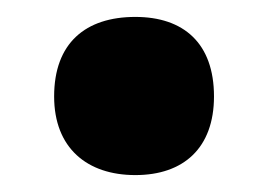

<svg xmlns="http://www.w3.org/2000/svg" viewBox="-20 -195 318 227"><path d="M44 -81C44 -20 83 12 140 12C197 12 233 -20 233 -81C233 -144 197 -175 140 -175C81 -175 44 -144 44 -81Z"/></svg>

Font: Noto Sans Georgian Condensed Black
Style: Regular
Weight: 900
Width: 3
Designer: Monotype Design Team, Akaki Razmadze
Foundry: Google LLC
Version: Version 2.005